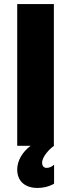

<svg xmlns="http://www.w3.org/2000/svg" viewBox="-20 -720 351 948"><path d="M65 0H131C91 30 65 73 65 117C65 174 103 208 165 208C190 208 219 203 247 187V93C237 103 223 109 210 109C196 109 188 99 188 83C188 52 228 12 247 0H246V-700H65Z"/></svg>

Font: Fixel Text ExtraBold
Style: Regular
Weight: 800
Width: 4
Designer: AlfaBravo + MacPaw
Foundry: Kyrylo Tkachov, Marchela Mozhyna, Serhii Makarenko, Maria Weinstein, Zakhar Kryvoshyya
Version: Version 1.211